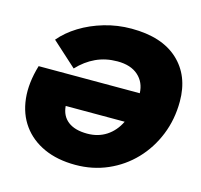

<svg xmlns="http://www.w3.org/2000/svg" viewBox="-105 -834 1002 959"><g transform="rotate(15 395.5 -355.0)"><path d="M461 -720Q618 -720 702.5 -642Q787 -564 787 -431Q787 -338 754.5 -257.5Q722 -177 664.5 -117Q607 -57 530 -23.5Q453 10 364 10Q271 10 201.5 -21.5Q132 -53 90.5 -110.5Q49 -168 40.5 -246.5Q32 -325 60 -419H583Q581 -475 542.5 -509.5Q504 -544 435 -544Q374 -544 323.5 -520.5Q273 -497 232 -453L105 -568Q142 -612 197 -646Q252 -680 320 -700Q388 -720 461 -720ZM381 -156Q437 -156 479.5 -183.5Q522 -211 547 -262H242Q246 -211 281.5 -183.5Q317 -156 381 -156Z"/></g></svg>

Font: Livvic Black
Style: Italic
Weight: 900
Italic angle: -10°
Designer: Jacques Le Bailly, Baron von Fonthausen
Version: Version 1.001; ttfautohint (v1.8.2)